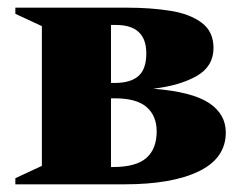

<svg xmlns="http://www.w3.org/2000/svg" viewBox="-20 -480 618 500"><path d="M89 -412 20 -444V-460H312Q372 -460 423 -452Q474 -444 505 -421Q536 -398 536 -355Q536 -307 492 -282Q448 -257 379 -249Q480 -241 524 -212Q568 -183 568 -135Q568 -68 498 -34Q428 0 304 0H20V-16L89 -48ZM282 -415H269V-264H279Q320 -264 340.5 -282Q361 -300 361 -341Q361 -415 282 -415ZM278 -224H269V-45H274Q334 -45 361 -68.5Q388 -92 388 -138Q388 -178 362 -201Q336 -224 278 -224Z"/></svg>

Font: Spectral ExtraBold
Style: Regular
Weight: 800
Designer: Jean-Baptiste Levee
Foundry: Production Type
Version: Version 2.001